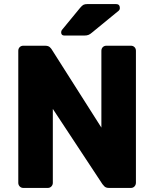

<svg xmlns="http://www.w3.org/2000/svg" viewBox="-20 -925 759 945"><path d="M95 0Q84 0 77 -7.5Q70 -15 70 -25V-675Q70 -686 77 -693Q84 -700 95 -700H201Q218 -700 225.5 -692.5Q233 -685 235 -681L479 -297V-675Q479 -686 486 -693Q493 -700 504 -700H624Q635 -700 642 -693Q649 -686 649 -675V-26Q649 -15 642 -7.5Q635 0 624 0H517Q501 0 493.5 -8Q486 -16 484 -19L240 -389V-25Q240 -15 233 -7.5Q226 0 215 0ZM297 -750Q281 -750 281 -766Q281 -774 286 -779L374 -886Q384 -898 391 -901.5Q398 -905 411 -905H551Q570 -905 570 -885Q570 -878 565 -873L432 -764Q424 -757 416 -753.5Q408 -750 394 -750Z"/></svg>

Font: DVN-Rubik
Style: Bold
Weight: 700
Designer: Hubert and Fischer
Foundry: Hubert & Fischer
Version: Version 2.102